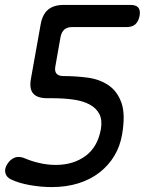

<svg xmlns="http://www.w3.org/2000/svg" viewBox="-20 -750 640 780"><path d="M476 -204Q468 -156 444.5 -117Q421 -78 384.5 -49.5Q348 -21 299 -5.5Q250 10 190 10Q147 10 101.5 2Q56 -6 25 -21Q7 -29 2 -46.5Q-3 -64 10 -84Q21 -102 39.5 -109.5Q58 -117 83 -106Q108 -95 141 -87.5Q174 -80 206 -80Q278 -80 327.5 -116.5Q377 -153 390 -226Q396 -263 383.5 -287Q371 -311 344 -325.5Q317 -340 278 -345.5Q239 -351 192 -351H172Q131 -351 114.5 -370.5Q98 -390 106 -432L145 -650Q152 -691 175 -710.5Q198 -730 239 -730H510Q533 -730 542 -719Q551 -708 547 -685Q542 -662 529.5 -651Q517 -640 494 -640H273Q253 -640 241.5 -630Q230 -620 226 -600L205 -481Q201 -461 209.5 -451Q218 -441 238 -441Q288 -441 336.5 -434.5Q385 -428 421 -403.5Q457 -379 473.5 -332Q490 -285 476 -204Z"/></svg>

Font: Maple Mono NL
Style: Italic
Weight: 400
Italic angle: -10°
Monospace: yes
Designer: subframe7536
Version: Version 7.000